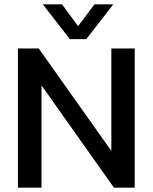

<svg xmlns="http://www.w3.org/2000/svg" viewBox="-20 -868 707 888"><path d="M178 -848H267L341 -747L417 -848H504L379 -687H303ZM63 -644H159L495 -170V-644H603V0H507L172 -473V0H63Z"/></svg>

Font: Kanit
Style: Regular
Weight: 400
Designer: Katatrad Team
Foundry: Cadson Demak
Version: Version 1.001